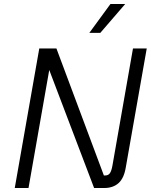

<svg xmlns="http://www.w3.org/2000/svg" viewBox="-20 -943 757 963"><path d="M716 -700 611 -104Q602 -49 574.5 -24.5Q547 0 503 0H452L227 -592L123 0H54L177 -700H263L501 -63H508Q523 -63 531 -74Q539 -85 544 -113L647 -700ZM534 -923H608L483 -778H428Z"/></svg>

Font: KoHo
Style: Italic
Weight: 400
Italic angle: -10°
Designer: Cadson Demak & Katatrad Team
Foundry: Cadson Demak Co.,Ltd.
Version: Version 1.000